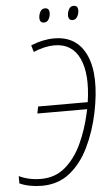

<svg xmlns="http://www.w3.org/2000/svg" viewBox="-64 -919 560 968"><g transform="rotate(-5 216.5 -435.0)"><path d="M108 10Q78 10 49 4.5Q20 -1 -4 -12V-49Q45 -25 108 -25Q179 -25 230 -68.5Q281 -112 314 -183Q347 -254 365 -337Q367 -346 369 -355H117L124 -390H375Q396 -531 359 -610.5Q322 -690 232 -690Q184 -690 126 -666L116 -700Q177 -725 234 -725Q350 -725 396 -622.5Q442 -520 404 -334Q384 -239 346 -161Q308 -83 249.5 -36.5Q191 10 108 10ZM336 -809Q314 -809 314 -834Q314 -850 322 -865Q330 -880 346 -880Q368 -880 368 -855Q368 -839 359.5 -824Q351 -809 336 -809ZM191 -809Q169 -809 169 -834Q169 -850 177 -865Q185 -880 201 -880Q223 -880 223 -855Q223 -839 215 -824Q207 -809 191 -809Z"/></g></svg>

Font: Noto Sans Condensed ExtraLight
Style: Italic
Weight: 200
Width: 3
Italic angle: -12°
Designer: Monotype Design Team
Foundry: Monotype Imaging Inc.
Version: Version 2.013; ttfautohint (v1.8.4.7-5d5b)